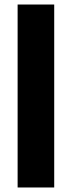

<svg xmlns="http://www.w3.org/2000/svg" viewBox="-20 -830 314 850"><path d="M58 0V-810H220V0Z"/></svg>

Font: Oswald
Style: Bold
Weight: 700
Designer: Vernon Adams
Foundry: Vernon Adams
Version: Version 4.103;gftools[0.9.33.dev8+g029e19f]